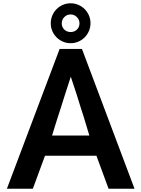

<svg xmlns="http://www.w3.org/2000/svg" viewBox="-20 -1096 859 1169"><path d="M343 -798H479L799 53H641L567 -148H254L180 53H22ZM524 -271 498 -357Q494 -372 487.5 -391.5Q481 -411 474 -433Q467 -455 460 -478Q453 -501 446 -523Q429 -574 411 -629Q393 -574 377 -524Q370 -503 363 -480Q356 -457 349 -435.5Q342 -414 336 -395Q330 -376 325 -361L297 -271ZM410 -833Q385 -833 363 -842.5Q341 -852 324.5 -868.5Q308 -885 298.5 -907Q289 -929 289 -954Q289 -979 298.5 -1001.5Q308 -1024 324.5 -1040.5Q341 -1057 363 -1066.5Q385 -1076 410 -1076Q435 -1076 457 -1066.5Q479 -1057 495.5 -1040.5Q512 -1024 521.5 -1002Q531 -980 531 -955Q531 -930 521.5 -907.5Q512 -885 495.5 -868.5Q479 -852 457 -842.5Q435 -833 410 -833ZM410 -901Q433 -901 448.5 -916Q464 -931 464 -954Q464 -976 448 -992Q432 -1008 410 -1008Q387 -1008 371.5 -992Q356 -976 356 -954Q356 -931 371.5 -916Q387 -901 410 -901Z"/></svg>

Font: LINE Seed JP_TTF Bold
Style: Regular
Weight: 700
Designer: LINE & Fontrix & Fontworks
Version: Version 1.009